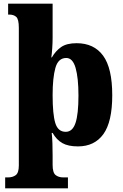

<svg xmlns="http://www.w3.org/2000/svg" viewBox="-20 -780 667 1040"><path d="M8 240V181H23Q49 181 65.5 168.5Q82 156 82 116V-629Q82 -676 68 -688.5Q54 -701 31 -701H24V-760H265V-575Q265 -550 263 -519.5Q261 -489 258 -469H261Q281 -504 311 -525Q341 -546 395 -546Q489 -546 538.5 -478.5Q588 -411 588 -264Q588 -120 540 -53.5Q492 13 402 13Q349 13 317.5 -5Q286 -23 265 -60H260Q263 -36 264 -3Q265 30 265 63V113Q265 155 281 168Q297 181 323 181H348V240ZM336 -66Q373 -66 389 -114Q405 -162 405 -262Q405 -358 389.5 -412Q374 -466 339 -466Q295 -466 280 -412Q265 -358 265 -265Q265 -161 279.5 -113.5Q294 -66 336 -66Z"/></svg>

Font: Noto Serif Lao SemiCondensed Black
Style: Regular
Weight: 900
Width: 4
Designer: Monotype Design Team
Foundry: Monotype Imaging Inc.
Version: Version 2.003; ttfautohint (v1.8.4.7-5d5b)